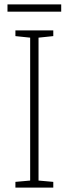

<svg xmlns="http://www.w3.org/2000/svg" viewBox="-20 -852 312 872"><path d="M222 0H50V-26L117 -32V-681L50 -688V-714H222V-688L155 -681V-32L222 -26ZM258 -832V-799H14V-832Z"/></svg>

Font: Noto Sans Arabic SemCond ExtLt
Style: Regular
Weight: 200
Width: 4
Designer: Monotype Design Team, Nadine Chahine, Nizar Qandah and Khaled Hosny
Foundry: Monotype Imaging Inc.
Version: Version 2.012; ttfautohint (v1.8.4.7-5d5b)